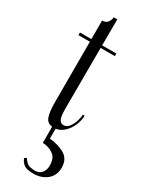

<svg xmlns="http://www.w3.org/2000/svg" viewBox="-227 -659 743 959"><g transform="rotate(30 144.5 -179.5)"><path d="M269 162Q269 208 237.5 233.5Q206 259 161 259Q118 259 102 244Q86 229 82 214L94 207Q106 226 119 234Q132 242 161 242Q185 242 198.5 225.5Q212 209 212 183Q212 166 208 153Q202 130 178 116.5Q154 103 125 102V9Q95 6 85.5 -22.5Q76 -51 76 -102V-150V-453H10V-468H76V-575Q97 -575 107.5 -589Q118 -603 118 -618H139L138 -468H220V-453H138L137 -101Q137 -61 144.5 -43.5Q152 -26 169 -26Q189 -26 202 -44Q215 -62 221.5 -84.5Q228 -107 228 -120H238Q238 -94 226.5 -65.5Q215 -37 193.5 -16Q172 5 145 9V66Q190 70 226.5 88.5Q263 107 268 148Q269 153 269 162Z"/></g></svg>

Font: Viaoda Libre
Style: Regular
Weight: 400
Designer: Gydient
Version: Version 2.000